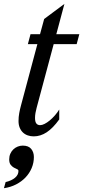

<svg xmlns="http://www.w3.org/2000/svg" viewBox="-77 -696 469 995"><path d="M151.9 -597.7 256.8 -675.8 214.8 -518.6H334L320.3 -467.3H201.2L112.8 -137.2Q109.4 -124.5 106.9 -110.8Q104.5 -97.2 104.5 -84.5Q104.5 -64.9 111.3 -56.2Q118.2 -47.4 130.9 -47.4Q141.1 -47.4 154.1 -54Q167 -60.5 180.4 -71.5Q193.8 -82.5 206.8 -97.2Q219.7 -111.8 230 -128.4V-77.1Q197.3 -31.7 165 -10.5Q132.8 10.7 97.7 10.7Q81.1 10.7 66.7 5.6Q52.2 0.5 41.7 -9.5Q31.2 -19.5 25.1 -34.4Q19 -49.3 19 -68.8Q19 -89.8 22.7 -109.9Q26.4 -129.9 31.7 -149.4L116.7 -467.3H67.4L81.1 -518.6H130.4ZM-56.6 279.3 -47.9 247.6Q-17.1 240.2 0.7 225.3Q18.6 210.4 18.6 189.9Q18.6 183.6 11 180.4Q3.4 177.2 -5.4 172.4Q-14.2 167.5 -21.7 158Q-29.3 148.4 -29.3 129.9Q-29.3 113.8 -23.4 100.6Q-17.6 87.4 -7.8 78.1Q2 68.8 14.6 63.7Q27.3 58.6 41 58.6Q70.8 58.6 84.7 75.7Q98.6 92.8 98.6 117.7Q98.6 147.5 87.2 174.8Q75.7 202.1 55.2 223.6Q34.7 245.1 6.1 259.8Q-22.5 274.4 -56.6 279.3Z"/></svg>

Font: Arian Grqi
Style: Italic
Weight: 400
Italic angle: -15°
Designer: Ruben Hakobyan (Tarumian)
Foundry: Ruben Hakobyan (Tarumian)
Version: Version 1.002